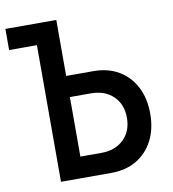

<svg xmlns="http://www.w3.org/2000/svg" viewBox="-84 -762 749 831"><g transform="rotate(-10 290.5 -346.5)"><path d="M117.2 0V-600.6H-4.9V-693.4H218.8V-447.3H338.9Q402.3 -447.3 449.5 -419.4Q496.6 -391.6 522.7 -341.3Q548.8 -291 548.8 -223.6Q548.8 -156.2 522.7 -106Q496.6 -55.7 449.5 -27.8Q402.3 0 338.9 0ZM218.8 -92.8H310.5Q372.1 -92.8 409.2 -128.7Q446.3 -164.6 446.3 -223.6Q446.3 -283.2 409.2 -318.8Q372.1 -354.5 310.5 -354.5H218.8Z"/></g></svg>

Font: Cascadia Mono PL
Style: Regular
Weight: 400
Monospace: yes
Designer: Aaron Bell
Foundry: Saja Typeworks
Version: Version 2404.023; ttfautohint (v1.8.4)